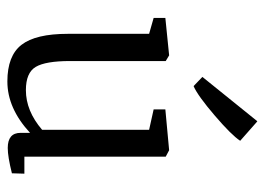

<svg xmlns="http://www.w3.org/2000/svg" viewBox="-116 -576 701 508"><g transform="rotate(90 234.0 -322.5)"><path d="M372 7Q332 7 332 -27V-52Q267 8 196 8Q128 8 99 -29.5Q70 -67 70 -152V-367L28 -379V-410L127 -420L142 -411V-158Q142 -93 157.5 -67Q173 -41 219 -41Q274 -41 324 -84V-367L270 -379V-410L378 -420L395 -411V-37H440L439 -4Q395 7 372 7ZM208 -485 184 -508 301 -653H302L353 -608Q338 -585 286 -540.5Q234 -496 209 -485Z"/></g></svg>

Font: Aikya
Style: Regular
Weight: 400
Designer: Neelakash Kshetrimayum (Latin subset based on Merriweather by Eben Sorkin)
Foundry: Brand New Type
Version: Version 1.00 b005